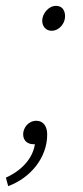

<svg xmlns="http://www.w3.org/2000/svg" viewBox="-53 -485 283 655"><path d="M123 -380C149 -380 169 -405 169 -429C169 -450 159 -465 138 -465C113 -465 91 -439 91 -414C91 -396 103 -380 123 -380ZM-25 150C51 122 108 53 108 -26C108 -54 95 -73 71 -73C44 -73 26 -49 26 -27C26 -6 40 7 61 7C62 7 64 7 66 7C59 55 21 97 -33 121Z"/></svg>

Font: Source Sans Pro Light
Style: Italic
Weight: 300
Italic angle: -11°
Designer: Paul D. Hunt
Foundry: Adobe Systems Incorporated
Version: Version 3.006;hotconv 1.0.111;makeotfexe 2.5.65597